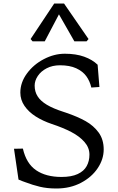

<svg xmlns="http://www.w3.org/2000/svg" viewBox="-20 -1067 673 1097"><path d="M123 -26.5Q106 -32.2 85.8 -41L60 -217L110.8 -218Q130.2 -132.5 186.5 -94.2Q242.8 -56 331.2 -56Q388.2 -56 423.9 -72.6Q459.5 -89.2 475.2 -117.9Q491 -146.5 491 -183.5Q491 -223.5 462.5 -256Q434 -288.5 386.9 -313Q339.8 -337.5 276.2 -358.5Q224.8 -375.8 184.2 -401.5Q143.8 -427.2 120 -461.9Q96.2 -496.5 96.2 -537.8Q96.2 -595.8 133.8 -647Q171.2 -698.2 230.4 -729.1Q289.5 -760 350.2 -760Q414.2 -760 461 -743.1Q507.8 -726.2 537.8 -697.2L548 -570L501.8 -566.8Q493.2 -604 472.9 -631.9Q452.5 -659.8 415.4 -676.9Q378.2 -694 322.5 -694Q279.8 -694 246.9 -677Q214 -660 196 -633Q178 -606 178 -578Q178 -543.2 194.8 -516.8Q211.5 -490.2 247.4 -468.6Q283.2 -447 341.8 -428.2L356 -423.5Q423 -400.8 469 -375Q515 -349.2 543.8 -309.5Q572.5 -269.8 572.5 -213Q572.5 -157.2 538.1 -105.9Q503.8 -54.5 442.1 -22.2Q380.5 10 302.2 10Q249.8 10 208.2 0.1Q166.8 -9.8 123 -26.5ZM485.8 -844 474.8 -831H404.8L316.8 -985L235.8 -831H165.8L154.8 -844L289.8 -1047H345.8Z"/></svg>

Font: TMT Limkin
Style: Regular
Weight: 400
Designer: Gabriel Drozdov
Version: Version 1.000;Glyphs 3.1.2 (3151)